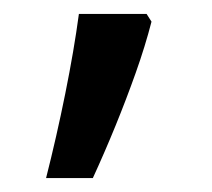

<svg xmlns="http://www.w3.org/2000/svg" viewBox="-20 -136 303 275"><path d="M190 -116 197 -105Q188 -70 174.5 -32Q161 6 145.5 44Q130 82 113 119H46Q61 60 73.5 -2Q86 -64 93 -116Z"/></svg>

Font: hexoriya15
Style: Book
Weight: 400
Designer: Jelle Bosma - Monotype Design Team
Foundry: Monotype Imaging Inc.
Version: Version 2.003